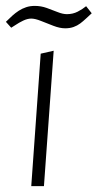

<svg xmlns="http://www.w3.org/2000/svg" viewBox="-52 -631 331 651"><path d="M54 0 86 -449 130 -459 97 0ZM-14 -537 -32 -557Q-21 -568 -10.5 -577.5Q0 -587 11.5 -594.5Q23 -602 36.5 -606.5Q50 -611 66 -611Q87 -611 106.5 -604Q126 -597 143.5 -590Q161 -583 175 -583Q195 -583 211.5 -591.5Q228 -600 240 -610L259 -586Q249 -577 239.5 -568Q230 -559 220 -551.5Q210 -544 197.5 -539.5Q185 -535 169 -535Q151 -535 129 -543.5Q107 -552 87 -560Q67 -568 54 -568Q41 -568 26.5 -561Q12 -554 1 -546.5Q-10 -539 -14 -537Z"/></svg>

Font: Ancizar Sans Thin
Style: Italic
Weight: 100
Italic angle: -4°
Designer: Cesar Puertas, Viviana Monsalve, Julian Moncada, Julian Prieto, Jose Castro, Mariel Hernandez, Felipe Aragon, Sara Alarc
Version: Version 8.100